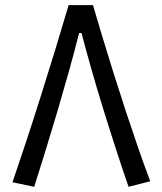

<svg xmlns="http://www.w3.org/2000/svg" viewBox="-20 -718 626 743"><path d="M339.8 -698.2Q355.5 -645 375.7 -577.4Q396 -509.8 419.4 -435.3Q442.9 -360.8 467.5 -285.9Q492.2 -210.9 516.1 -141.8Q540 -72.8 561.5 -16.6L477.5 4.9Q454.1 -62.5 428.7 -140.9Q403.3 -219.2 378.4 -299.8Q353.5 -380.4 332.3 -455.3Q311 -530.3 295.4 -590.3H286.1Q269.5 -523.9 247.6 -445.3Q225.6 -366.7 201.7 -285.6Q177.7 -204.6 154.5 -129.6Q131.3 -54.7 112.3 4.9L28.3 -12.7Q51.3 -79.6 79.1 -163.8Q106.9 -248 136.2 -340.6Q165.5 -433.1 193.6 -524.9Q221.7 -616.7 245.6 -698.2Z"/></svg>

Font: Cascadia Code PL SemiLight
Style: Regular
Weight: 350
Monospace: yes
Designer: Aaron Bell
Foundry: Saja Typeworks
Version: Version 2404.023; ttfautohint (v1.8.4)